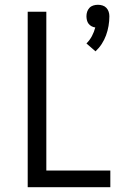

<svg xmlns="http://www.w3.org/2000/svg" viewBox="-20 -784 540 804"><path d="M380 -569 342 -602Q356 -616 365 -633Q374 -650 379 -669Q371 -670 363.5 -674Q356 -678 351 -684.5Q346 -691 344 -699.5Q342 -708 342 -716Q342 -726 345 -735Q348 -744 354.5 -751Q361 -758 370.5 -761Q380 -764 390 -764Q400 -764 409.5 -761Q419 -758 425.5 -751Q432 -744 435 -735Q438 -726 438 -716Q438 -696 434.5 -675.5Q431 -655 424 -636Q417 -617 406 -600Q395 -583 380 -569ZM96 0V-735H174V-70H442V0Z"/></svg>

Font: HulyMono
Style: Regular
Weight: 400
Monospace: yes
Designer: Belleve Invis
Foundry: Belleve Invis
Version: Version 33.2.5; ttfautohint (v1.8.4)